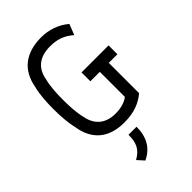

<svg xmlns="http://www.w3.org/2000/svg" viewBox="-287 -807 1165 1165"><g transform="rotate(-45 296.0 -224.0)"><path d="M306 11C391 11 448 -14 493 -52V-312H567V-388H335V-312H416V-97C391 -77 352 -65 304 -65C217 -65 167 -113 153 -188C140 -242 138 -301 138 -350C138 -399 140 -459 153 -509C167 -591 219 -635 313 -635C371 -635 418 -620 464 -579L491 -648C442 -690 378 -712 313 -712C179 -712 96 -648 74 -524C61 -476 57 -411 57 -350C57 -289 62 -224 74 -176C94 -56 172 12 306 11ZM193 222 231 264C303 230 338 170 338 81H269C269 149 253 188 193 222Z"/></g></svg>

Font: Finlandica
Style: Regular
Weight: 400
Designer: Niklas Ekholm, Juho Hiilivirta, Jaakko Suomalainen
Foundry: Helsinki Type Studio
Version: Version 2.000;Glyphs 3.2 (3202)